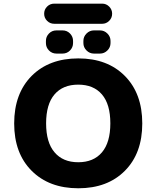

<svg xmlns="http://www.w3.org/2000/svg" viewBox="-20 -1099 842 1051"><path d="M278.3 -265.6Q324.2 -210.9 408.2 -210.9Q492.2 -210.9 538.1 -265.1Q584 -319.3 584 -423.8Q584 -528.3 538.1 -582Q492.2 -635.7 408.2 -635.7Q324.2 -635.7 278.3 -582Q232.4 -528.3 232.4 -423.8Q232.4 -319.3 278.3 -265.6ZM153.3 -683.6Q249 -779.3 408.7 -779.3Q568.4 -779.3 663.6 -683.1Q758.8 -586.9 758.8 -423.3Q758.8 -259.8 663.6 -164.1Q568.4 -68.4 408.7 -68.4Q249 -68.4 153.3 -164.1Q57.6 -259.8 57.6 -423.3Q57.6 -586.9 153.3 -683.6ZM277.3 -968.8Q253.9 -968.8 237.8 -984.9Q221.7 -1001 221.7 -1023.9Q221.7 -1046.9 237.8 -1063Q253.9 -1079.1 277.3 -1079.1H539.1Q561.5 -1079.1 577.6 -1063Q593.8 -1046.9 593.8 -1023.9Q593.8 -1001 577.6 -984.9Q561.5 -968.8 539.1 -968.8ZM289.1 -805.7Q264.6 -805.7 248 -822.8Q231.4 -839.8 231.4 -863.3V-875Q231.4 -898.4 248 -915.5Q264.6 -932.6 289.1 -932.6H322.3Q346.7 -932.6 363.3 -915.5Q379.9 -898.4 379.9 -875V-863.3Q379.9 -839.8 363.3 -822.8Q346.7 -805.7 322.3 -805.7ZM494.1 -805.7Q470.7 -805.7 453.6 -822.8Q436.5 -839.8 436.5 -863.3V-875Q436.5 -898.4 453.6 -915.5Q470.7 -932.6 494.1 -932.6H527.3Q550.8 -932.6 567.9 -915.5Q585 -898.4 585 -875V-863.3Q585 -839.8 567.9 -822.8Q550.8 -805.7 527.3 -805.7Z"/></svg>

Font: Gen Jyuu Gothic Heavy
Style: Bold
Weight: 900
Designer: [Source Han Sans]
Ryoko NISHIZUKA  (kana & ideographs); Paul D. Hunt (Latin, Greek & Cyrillic); Wenlong ZHANG  (bopomofo
Version: Version 1.002.20150607